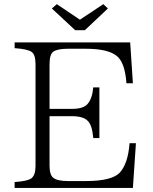

<svg xmlns="http://www.w3.org/2000/svg" viewBox="-20 -919 739 929"><path d="M50.8 -713.9H609.9L623 -516.1H591.8Q584.5 -619.1 543 -649.9Q499.5 -683.1 396 -683.1H308.6Q257.8 -683.1 237.8 -668.9Q219.7 -655.8 219.7 -607.9V-392.1H326.7Q381.3 -392.1 401.9 -414.1Q426.3 -439.9 431.2 -496.1H460.9V-251H431.2Q426.3 -314 403.8 -335Q381.8 -356.9 326.7 -356.9H219.7V-118.2Q219.7 -71.3 238.8 -58.1Q258.3 -43 308.6 -43H396Q517.6 -43 558.1 -82Q599.6 -126.5 606.9 -226.1H637.7L623 -9.8H50.8V-38.1Q113.8 -42.5 131.8 -56.2Q151.9 -71.3 151.9 -117.2V-607.9Q151.9 -654.8 132.8 -668Q113.3 -681.6 50.8 -686ZM254.9 -898.9 366.7 -823.7 480 -898.9 502 -877.9 390.6 -772.9H343.8L231 -877.9Z"/></svg>

Font: I.Ming
Style: Regular
Weight: 400
Designer: Ichiten Fonts Project
Version: Version 5.10 Mar 24, 2018